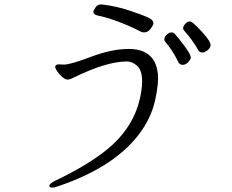

<svg xmlns="http://www.w3.org/2000/svg" viewBox="-20 -773 1040 859"><path d="M243 -485 266 -484Q295 -484 387.5 -519Q480 -554 556 -554Q673 -554 686 -445Q691 -405 675.5 -331Q660 -257 616 -192Q506 -30 241 60Q225 66 212 66Q199 66 201 56.5Q203 47 230 34Q371 -33 460 -105Q578 -202 607 -337Q630 -445 594 -478Q572 -498 548 -498Q456 -498 310 -426Q303 -423 296.5 -420Q290 -417 281 -417Q272 -417 258 -429Q244 -441 235 -455Q226 -469 227 -475Q229 -485 243 -485ZM779 -493Q753 -547 718 -588Q714 -593 716 -602Q718 -611 728 -619.5Q738 -628 747 -628Q756 -628 762 -621.5Q768 -615 780.5 -599.5Q793 -584 806 -566.5Q819 -549 827 -534.5Q835 -520 833 -512Q831 -504 820.5 -493.5Q810 -483 797.5 -483Q785 -483 779 -493ZM868 -547Q842 -594 803 -637Q798 -643 800 -651.5Q802 -660 811 -668.5Q820 -677 827.5 -677Q835 -677 842.5 -671Q850 -665 864 -651Q878 -637 892 -621Q906 -605 915 -591Q924 -577 921.5 -566.5Q919 -556 907 -547Q895 -538 884.5 -538Q874 -538 868 -547ZM437 -753Q503 -745 562 -725Q621 -705 645 -693.5Q669 -682 666 -666Q664 -657 652.5 -642.5Q641 -628 624 -628Q619 -628 613 -630Q503 -686 415 -704Q395 -709 398 -723Q399 -727 407.5 -740Q416 -753 431 -753Z"/></svg>

Font: LXGW Bright GB
Style: Italic
Weight: 400
Italic angle: -12°
Designer: Christian Thalmann (Catharsis Fonts)
Foundry: LXGW / Christian Thalmann (Catharsis Fonts) / Fontworks Inc.
Version: Version 5.510